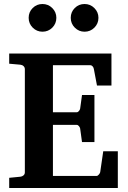

<svg xmlns="http://www.w3.org/2000/svg" viewBox="-20 -938 638 958"><path d="M567.9 0H25.9V-50.8L81.1 -56.2Q90.8 -57.1 97.4 -63Q104 -68.8 104 -78.1V-592.8Q104 -602.1 97.4 -608.2Q90.8 -614.3 81.1 -615.2L25.9 -620.1V-670.9H536.1V-511.2H463.9L448.2 -594.2Q446.8 -602.1 441.7 -607.4Q436.5 -612.8 430.2 -612.8H244.1V-377.9H362.8Q368.7 -377.9 373.8 -384Q378.9 -390.1 379.9 -396L389.2 -463.9H451.2V-229H389.2L379.9 -296.9Q378.9 -302.7 373.8 -308.8Q368.7 -314.9 362.8 -314.9H244.1V-60.1H461.9Q467.3 -60.1 473.1 -66.9Q479 -73.7 480 -79.1L495.1 -183.1H567.9ZM471.2 -849.1Q471.2 -820.3 450.9 -800Q430.7 -779.8 401.9 -779.8Q373.5 -779.8 353.3 -800Q333 -820.3 333 -849.1Q333 -877.9 353 -897.9Q373 -918 401.9 -918Q430.7 -918 450.9 -897.7Q471.2 -877.4 471.2 -849.1ZM261.2 -849.1Q261.2 -820.3 241 -800Q220.7 -779.8 191.9 -779.8Q163.6 -779.8 143.3 -800Q123 -820.3 123 -849.1Q123 -877.9 143.1 -897.9Q163.1 -918 191.9 -918Q220.7 -918 241 -897.7Q261.2 -877.4 261.2 -849.1Z"/></svg>

Font: Veleka
Style: Bold
Weight: 700
Designer: Stefan Peev, Context Ltd, 2016; SIL International, 1997-2014.
Foundry: Stefan Peev, Context Ltd, 2016
Version: Version 1.000